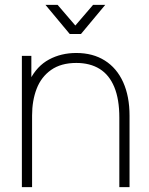

<svg xmlns="http://www.w3.org/2000/svg" viewBox="-20 -770 613 790"><path d="M294 -511Q231 -511 190.2 -482.2Q149.5 -453.5 130.8 -404.8Q112 -356 112 -295L73 -294Q73 -382.5 102.5 -440.5Q132 -498.5 181.8 -525.2Q231.5 -552 294 -552Q362 -552 411.2 -521Q460.5 -490 486.8 -431.8Q513 -373.5 513 -294V0H471V-286Q471 -362 450.2 -412Q429.5 -462 390 -486.5Q350.5 -511 294 -511ZM70 -540H109V-430H112V0H70ZM217 -750 290 -665 363 -750H413L313 -630H267L167 -750Z"/></svg>

Font: Tap Sans
Style: Regular
Weight: 400
Designer: Tap Payments
Foundry: Tap Payments
Version: Version 1.001;Glyphs 3.1.2 (3151)